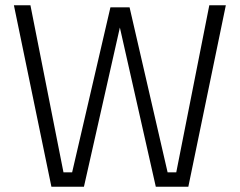

<svg xmlns="http://www.w3.org/2000/svg" viewBox="-20 -712 914 732"><path d="M176 0H300L437 -607L574 0H698L841 -692H778L652 -55H619L474 -684H401L255 -55H222L96 -692H33Z"/></svg>

Font: RazerF5 Light
Style: Regular
Weight: 300
Foundry: Razer Inc.
Version: Version 2